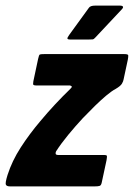

<svg xmlns="http://www.w3.org/2000/svg" viewBox="-42 -665 477 685"><path d="M-15 -41Q1 -91 32 -139Q63 -187 102 -233Q127 -263 154 -292Q181 -321 209 -348Q212 -351 214 -354Q216 -357 208 -360H89Q80 -360 77.5 -362Q75 -364 77 -375L94 -455Q97 -469 100 -470.5Q103 -472 115 -472H402Q415 -472 415.5 -467.5Q416 -463 414 -452L399 -382Q398 -375 393 -366.5Q388 -358 371 -348Q356 -340 337 -324Q318 -308 297 -287.5Q276 -267 254 -244Q227 -215 201.5 -184Q176 -153 158 -125Q156 -121 156.5 -116.5Q157 -112 167 -112H329Q339 -112 339.5 -108.5Q340 -105 338 -93L321 -14Q319 -4 314 -2Q309 0 296 0H-6Q-18 0 -21 -6Q-24 -12 -15 -41ZM209 -524Q199 -524 198.5 -527.5Q198 -531 206 -542L275 -637Q280 -645 298 -645H387Q394 -645 396.5 -641.5Q399 -638 391 -630L298 -531Q293 -525 288.5 -524.5Q284 -524 275 -524Z"/></svg>

Font: Glory Thin ExtraBold
Style: Italic
Weight: 800
Italic angle: -12°
Version: Version 1.011